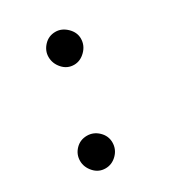

<svg xmlns="http://www.w3.org/2000/svg" viewBox="-113 -490 512 561"><g transform="rotate(-30 143.0 -209.5)"><path d="M83 0Q60 0 44.5 -17.5Q29 -35 29 -56Q29 -78 44.5 -94Q60 -110 83 -110Q105 -110 121.5 -94Q138 -78 138 -56Q138 -33 121.5 -16.5Q105 0 83 0ZM155 -308Q132 -308 116.5 -325.5Q101 -343 101 -365Q101 -386 116.5 -402.5Q132 -419 155 -419Q176 -419 193 -402.5Q210 -386 210 -365Q210 -342 193 -325Q176 -308 155 -308Z"/></g></svg>

Font: Edu TAS Beginner Medium
Style: Regular
Weight: 500
Version: Version 1.003